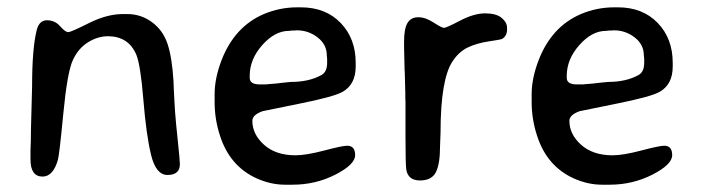

<svg xmlns="http://www.w3.org/2000/svg" viewBox="-20 -506 1936 529"><path d="M109.4 -450.2Q126.5 -450.2 139.6 -439.9L150.4 -428.7Q161.1 -417.5 168.2 -417.5Q175.3 -417.5 225.1 -442.4Q274.9 -467.3 318.4 -467.3H330.1Q368.7 -467.3 398.9 -444.8Q429.2 -422.4 441.7 -384.8Q454.1 -347.2 458 -282.7L459 -257.8Q460 -233.9 460.9 -221.2L462.4 -197.3Q464.4 -169.9 470 -116.9Q475.6 -64 475.6 -53.7Q475.6 -23.9 441.4 -23.9Q409.7 -23.9 396.2 -79.3Q382.8 -134.8 375 -231.4Q367.2 -327.1 355.5 -355.5Q334 -405.8 277.8 -406.2Q249.5 -406.2 222.7 -389.6Q195.8 -373 180.7 -340.3Q165.5 -307.6 154.5 -193.8Q143.6 -80.1 139.6 -65.9Q126.5 -19.5 97.2 -19.5Q64 -19.5 64 -66.9V-91.3L64.9 -116.2L65.4 -153.8L68.4 -267.1Q68.4 -372.1 81.1 -422.9Q87.9 -450.2 109.4 -450.2Z M782.2 -280.3Q831.5 -280.3 865.7 -299.3Q881.3 -308.1 881.3 -332.5V-344.2Q880.4 -351.1 880.4 -353.5Q880.4 -383.3 855.2 -402.8Q830.1 -422.4 798.3 -422.4H794.9L792 -421.9H785.2Q779.3 -420.9 775.9 -420.9Q737.3 -420.9 702.6 -381.8Q668 -342.8 668 -296.9V-291.5Q668 -273.4 695.8 -273.4H713.4L716.3 -273.9L741.2 -275.9Q747.1 -276.9 755.1 -277.6Q763.2 -278.3 771.2 -279.3Q779.3 -280.3 782.2 -280.3ZM786.1 2.9H765.1Q726.1 2.9 687 -14.6Q612.8 -48.3 585.9 -132.8Q571.3 -177.7 571.3 -225.1V-246.6Q571.3 -290 590.3 -339.8Q626 -432.6 707 -467.3Q751 -485.8 798.8 -485.8H809.1Q877 -485.8 918.5 -442.9Q960 -399.9 960 -333V-322.8Q960 -273.4 923.8 -252.9Q899.9 -239.3 803.2 -220Q706.5 -200.7 703.6 -199.7Q675.3 -189.5 675.3 -173.3Q675.3 -135.7 707.8 -106.9Q740.2 -78.1 794.4 -78.1Q823.2 -78.1 873.3 -91.3Q923.3 -104.5 936.5 -104.5Q958.5 -104.5 958.5 -78.6Q958.5 -52.7 904.1 -24.9Q849.6 2.9 786.1 2.9Z M1093.3 -391.1Q1093.3 -427.2 1102.8 -442.9Q1112.3 -458.5 1132.3 -458.5Q1152.3 -458.5 1174.8 -443.8Q1197.3 -429.2 1203.4 -429.2Q1209.5 -429.2 1247.8 -449.2Q1286.1 -469.2 1316.7 -469.2Q1347.2 -469.2 1362.1 -456.8Q1377 -444.3 1377 -429.7V-424.3Q1377 -406.7 1362.8 -398.4Q1360.4 -397 1327.4 -392.1Q1294.4 -387.2 1269.8 -375.7Q1245.1 -364.3 1227.1 -337.4Q1193.8 -287.6 1193.8 -141.1L1192.4 -102.5Q1192.4 -54.2 1180.9 -31.5Q1169.4 -8.8 1137.2 -8.8Q1105 -8.8 1099.6 -37.6Q1097.2 -50.8 1097.2 -128.9V-226.6L1096.7 -234.4Q1096.7 -242.7 1096.7 -251L1095.2 -306.6L1094.7 -314.5L1093.3 -376.5Z M1655.8 -280.3Q1705.1 -280.3 1739.3 -299.3Q1754.9 -308.1 1754.9 -332.5V-344.2Q1753.9 -351.1 1753.9 -353.5Q1753.9 -383.3 1728.8 -402.8Q1703.6 -422.4 1671.9 -422.4H1668.5L1665.5 -421.9H1658.7Q1652.8 -420.9 1649.4 -420.9Q1610.8 -420.9 1576.2 -381.8Q1541.5 -342.8 1541.5 -296.9V-291.5Q1541.5 -273.4 1569.3 -273.4H1586.9L1589.8 -273.9L1614.7 -275.9Q1620.6 -276.9 1628.7 -277.6Q1636.7 -278.3 1644.8 -279.3Q1652.8 -280.3 1655.8 -280.3ZM1659.7 2.9H1638.7Q1599.6 2.9 1560.5 -14.6Q1486.3 -48.3 1459.5 -132.8Q1444.8 -177.7 1444.8 -225.1V-246.6Q1444.8 -290 1463.9 -339.8Q1499.5 -432.6 1580.6 -467.3Q1624.5 -485.8 1672.4 -485.8H1682.6Q1750.5 -485.8 1792 -442.9Q1833.5 -399.9 1833.5 -333V-322.8Q1833.5 -273.4 1797.4 -252.9Q1773.4 -239.3 1676.8 -220Q1580.1 -200.7 1577.1 -199.7Q1548.8 -189.5 1548.8 -173.3Q1548.8 -135.7 1581.3 -106.9Q1613.8 -78.1 1668 -78.1Q1696.8 -78.1 1746.8 -91.3Q1796.9 -104.5 1810.1 -104.5Q1832 -104.5 1832 -78.6Q1832 -52.7 1777.6 -24.9Q1723.1 2.9 1659.7 2.9Z"/></svg>

Font: Averia Sans Libre Light
Style: Regular
Weight: 300
Version: Version 1.002